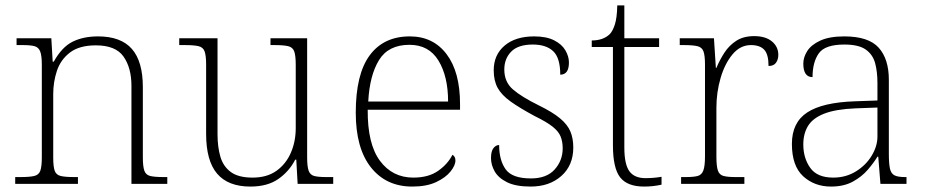

<svg xmlns="http://www.w3.org/2000/svg" viewBox="-20 -677 3408 707"><path d="M36 0V-25H56Q89 -25 106 -29Q123 -33 128.5 -48.5Q134 -64 134 -98V-439Q134 -472 128 -487.5Q122 -503 107 -507Q92 -511 64 -511H41V-536H169L174 -450H178Q208 -504 247.5 -523.5Q287 -543 341 -543Q425 -543 465.5 -497Q506 -451 506 -356V-98Q506 -64 511.5 -48.5Q517 -33 533 -29Q549 -25 583 -25H596V0H464V-361Q464 -427 435 -468.5Q406 -510 333 -510Q272 -510 237.5 -483.5Q203 -457 189.5 -416Q176 -375 176 -331V-97Q176 -63 181.5 -48Q187 -33 203.5 -29Q220 -25 253 -25H267V0Z M902 10Q820 10 779.5 -37.5Q739 -85 739 -184V-439Q739 -472 733.5 -487.5Q728 -503 711 -507Q694 -511 661 -511H640V-536H781V-183Q781 -136 791.5 -100Q802 -64 830 -43.5Q858 -23 910 -23Q963 -23 998 -48Q1033 -73 1051 -114.5Q1069 -156 1069 -205V-438Q1069 -472 1063.5 -487.5Q1058 -503 1041 -507Q1024 -511 991 -511H976V-536H1111V-97Q1111 -64 1116.5 -48.5Q1122 -33 1137 -29Q1152 -25 1181 -25H1207V0H1076L1071 -89H1067Q1045 -46 1005 -18Q965 10 902 10Z M1498 10Q1402 10 1346 -60.5Q1290 -131 1290 -262Q1290 -404 1341.5 -473.5Q1393 -543 1489 -543Q1575 -543 1624.5 -477.5Q1674 -412 1674 -294V-273H1334Q1333 -147 1379 -85Q1425 -23 1502 -23Q1558 -23 1593.5 -48Q1629 -73 1646 -107Q1657 -101 1657 -86Q1657 -68 1639 -45.5Q1621 -23 1586 -6.5Q1551 10 1498 10ZM1630 -303Q1630 -396 1594.5 -454Q1559 -512 1488 -512Q1410 -512 1375.5 -455.5Q1341 -399 1336 -303Z M1934 10Q1879 10 1847 -6Q1815 -22 1801.5 -46Q1788 -70 1788 -95Q1788 -120 1797 -131.5Q1806 -143 1818 -143Q1818 -87 1842 -53.5Q1866 -20 1935 -20Q1993 -20 2022.5 -53Q2052 -86 2052 -131Q2052 -155 2044.5 -174Q2037 -193 2015 -210.5Q1993 -228 1950 -249Q1894 -279 1860.5 -303Q1827 -327 1812.5 -353.5Q1798 -380 1798 -418Q1798 -475 1838 -509Q1878 -543 1947 -543Q1992 -543 2020.5 -528.5Q2049 -514 2062 -491.5Q2075 -469 2075 -447Q2075 -402 2043 -402Q2043 -464 2017 -488.5Q1991 -513 1942 -513Q1888 -513 1862.5 -487Q1837 -461 1837 -421Q1837 -375 1869 -347.5Q1901 -320 1964 -289Q2015 -264 2042.5 -241Q2070 -218 2080.5 -192.5Q2091 -167 2091 -134Q2091 -68 2047 -29Q2003 10 1934 10Z M2352 10Q2290 10 2263.5 -24Q2237 -58 2237 -142V-504H2159V-528Q2201 -528 2225 -551Q2236 -562 2244 -586.5Q2252 -611 2253 -657H2279V-536H2407V-504H2279V-134Q2279 -72 2297.5 -46.5Q2316 -21 2357 -21Q2387 -21 2416 -26V3Q2385 10 2352 10Z M2488 0V-25H2506Q2534 -25 2549 -29Q2564 -33 2570 -49.5Q2576 -66 2576 -101V-439Q2576 -472 2570.5 -487.5Q2565 -503 2548 -507Q2531 -511 2498 -511H2483V-536H2609L2616 -427H2618Q2630 -456 2647.5 -483Q2665 -510 2691.5 -527Q2718 -544 2757 -544Q2799 -544 2822.5 -524.5Q2846 -505 2846 -475Q2846 -458 2837.5 -446Q2829 -434 2810 -434Q2810 -477 2794 -494Q2778 -511 2745 -511Q2706 -511 2677.5 -477Q2649 -443 2633.5 -390Q2618 -337 2618 -280V-100Q2618 -65 2623.5 -49Q2629 -33 2644.5 -29Q2660 -25 2688 -25H2721V0Z M3040 10Q2979 10 2937.5 -28Q2896 -66 2896 -147Q2896 -226 2952.5 -263Q3009 -300 3128 -304L3211 -307V-371Q3211 -413 3202.5 -444.5Q3194 -476 3168 -494.5Q3142 -513 3089 -513Q3018 -513 2995 -480.5Q2972 -448 2972 -393Q2938 -393 2938 -443Q2938 -466 2952.5 -489Q2967 -512 3000.5 -527.5Q3034 -543 3089 -543Q3178 -543 3215.5 -501.5Q3253 -460 3253 -383V-111Q3253 -75 3257 -56.5Q3261 -38 3273.5 -31.5Q3286 -25 3312 -25H3318V0H3222L3214 -100H3211Q3197 -77 3175 -51.5Q3153 -26 3120 -8Q3087 10 3040 10ZM3048 -23Q3095 -23 3132 -46Q3169 -69 3190 -104Q3211 -139 3211 -174V-281L3130 -278Q3057 -275 3015 -258.5Q2973 -242 2955.5 -213.5Q2938 -185 2938 -145Q2938 -95 2963.5 -59Q2989 -23 3048 -23Z"/></svg>

Font: Noto Serif Tamil ExtraLight
Style: Regular
Weight: 200
Designer: Indian Type Foundry, Tom Grace, and the Monotype Design Team
Foundry: Monotype Imaging Inc.
Version: Version 2.004; ttfautohint (v1.8.4.7-5d5b)